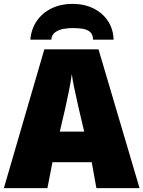

<svg xmlns="http://www.w3.org/2000/svg" viewBox="-20 -972 741 992"><path d="M478 0 454 -134H251L225 0H0L209 -717H489L701 0ZM387 -411Q382 -435 375 -465Q368 -495 361.5 -527.5Q355 -560 351 -589Q345 -545 335 -496.5Q325 -448 317 -412L289 -292H415ZM353 -952Q415 -952 462 -929Q509 -906 537 -864.5Q565 -823 567 -767H461Q460 -796 443.5 -808.5Q427 -821 403 -824Q379 -827 354 -827Q334 -827 309.5 -823Q285 -819 266 -806Q247 -793 245 -767H137Q141 -821 169.5 -863Q198 -905 246 -928.5Q294 -952 353 -952Z"/></svg>

Font: Noto Sans Display Black
Style: Regular
Weight: 900
Designer: Monotype Design Team
Foundry: Monotype Imaging Inc.
Version: Version 2.003